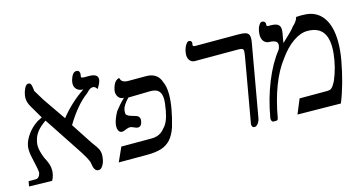

<svg xmlns="http://www.w3.org/2000/svg" viewBox="-119 -1056 2612 1402"><g transform="rotate(-15 1187.0 -355.5)"><path d="M438 -59Q431 -76.5 423.2 -90.5Q415.5 -104.5 394 -139.5L200 -433.5Q154.5 -403 130.2 -370.5Q106 -338 99 -296.5Q96.5 -283 96.5 -271Q96.5 -232.5 121 -172.5Q137 -144 145 -119.8Q153 -95.5 153 -72Q153 -60.5 150.5 -46.5Q145 -16 132.5 4L-40.5 0L-34 -38H20.5Q33.5 -38 43 -48.2Q52.5 -58.5 56 -75.5Q56.5 -77.5 56.5 -83Q56.5 -99.5 44.5 -150.5Q35.5 -189 30.8 -214.5Q26 -240 26 -263Q26 -277.5 28 -287.5Q35 -327.5 65.8 -370.8Q96.5 -414 143 -444.5L179.5 -463L122.5 -560.5Q100.5 -597 100.5 -631Q100.5 -642 102.5 -651.5Q106.5 -677 118.8 -702Q131 -727 148 -727Q162 -727 167 -715.2Q172 -703.5 174.5 -681Q175.5 -669 176.5 -664Q190.5 -642.5 224 -585.5L342.5 -413.5Q422 -513 526 -582.5Q498 -581 479 -597.5Q460 -614 460 -641Q460 -650 461 -654.5Q466 -682.5 478.5 -703.8Q491 -725 509.5 -725Q525.5 -725 531 -714.8Q536.5 -704.5 535 -694.5L532.5 -681.5Q532 -680 532 -677.5Q532 -670 538.2 -668Q544.5 -666 561 -666H590Q656 -666 656 -626.5Q656 -623.5 655 -616.5Q651.5 -595.5 627 -557.5Q619 -570.5 612 -575.2Q605 -580 597.5 -580Q583 -580 572.5 -572.8Q562 -565.5 545 -547.5Q502.5 -517.5 459.2 -466Q416 -414.5 378.5 -351L482 -192.5Q483.5 -190.5 494.5 -175.5Q513 -151.5 523.8 -131Q534.5 -110.5 534.5 -84Q534.5 -75 533 -64.5Q533 -64 529.5 -44.8Q526 -25.5 513 -4.8Q500 16 482.5 16Q466.5 16 458 5.8Q449.5 -4.5 446.2 -17.5Q443 -30.5 438 -59Z M685.5 -107H915.5Q946.5 -107 971.8 -119Q997 -131 1013.5 -153.5Q1051 -187.5 1067 -274.5L1075.5 -331.5Q1077 -346.5 1077 -359.5Q1077 -401 1058.2 -422Q1039.5 -443 994.5 -443L827.5 -439.5Q783 -392.5 777.5 -362.5Q775.5 -352 775.5 -339Q775.5 -331.5 776 -328Q783 -317.5 794.8 -312Q806.5 -306.5 825.5 -301.5Q842 -297 851.8 -293.2Q861.5 -289.5 868 -281.5Q874.5 -273.5 874.5 -260Q874.5 -256.5 873.5 -248.5Q870 -229 861.2 -219.5Q852.5 -210 841 -210Q832.5 -210 825.5 -212.5Q818.5 -215 808.5 -219.5Q807 -220 798.8 -223.5Q790.5 -227 783 -227Q773.5 -227 765.5 -224.5Q757.5 -222 746 -217.5Q739.5 -214.5 733 -212.2Q726.5 -210 721 -210Q704.5 -210 696 -223.2Q687.5 -236.5 687.5 -257.5Q687.5 -269 689.5 -278.5Q695.5 -313 723 -364Q740.5 -386.5 757 -405.5Q773.5 -424.5 796.5 -446.5Q772 -445 757.5 -462.5Q743 -480 743 -504.5Q743 -513 744 -517.5Q747 -537.5 758.5 -561.2Q770 -585 795 -594.5L802.5 -591Q804.5 -573.5 820 -565.2Q835.5 -557 859 -557H994Q1036 -557 1063.8 -538Q1091.5 -519 1103 -482.5Q1121 -445.5 1121 -384.5Q1121 -336.5 1110 -275.5Q1099.5 -214.5 1079.5 -147.5Q1060 -89.5 1030 -57.5Q1000 -25.5 957.2 -12.8Q914.5 0 851.5 0H637.5Z M1642.5 -21.5 1726.5 -499.5 1728.5 -510.5Q1733 -538.5 1733 -546.5Q1733 -560.5 1724.5 -565.8Q1716 -571 1693 -571H1367Q1343 -571 1329.2 -587.8Q1315.5 -604.5 1315.5 -631.5Q1315.5 -637.5 1317.5 -651.5Q1322.5 -680 1335.5 -702Q1348.5 -724 1361.5 -724Q1370.5 -724 1376.8 -717.5Q1383 -711 1382 -704.5L1380 -693.5Q1379.5 -691.5 1379.5 -688Q1379.5 -677 1400 -677H1717Q1751 -677 1769.2 -673.2Q1787.5 -669.5 1796.5 -658.8Q1805.5 -648 1805.5 -626Q1805.5 -610.5 1802 -592.5L1706.5 -49.5Q1702.5 -26.5 1689.8 -9.8Q1677 7 1663 7Q1652 7 1646.2 -2.2Q1640.5 -11.5 1642.5 -21.5Z M2315.5 4 1988.5 0 2034 -110H2244Q2262 -110 2273.8 -118Q2285.5 -126 2295 -144Q2309 -163 2326.2 -214Q2343.5 -265 2351.5 -312.5Q2361 -364.5 2361 -408Q2361 -490 2324.8 -530.5Q2288.5 -571 2215 -571Q2163 -571 2106 -531.2Q2049 -491.5 1998 -418.5Q1944.5 -349 1905.2 -246.8Q1866 -144.5 1843.5 -16.5Q1841 -3.5 1837.5 0.2Q1834 4 1823.5 4H1806.5Q1799.5 4 1794.8 -2.8Q1790 -9.5 1790 -20.5Q1790 -23.5 1791 -30.5Q1815 -168.5 1864 -289.8Q1913 -411 1977.5 -492Q1981.5 -498 1983.5 -504.2Q1985.5 -510.5 1987.5 -521.5Q1988 -524 1988 -529.5Q1988 -548 1971 -556.5Q1954 -565 1928.5 -565Q1902.5 -565 1887 -583.5Q1871.5 -602 1871.5 -633.5Q1871.5 -644.5 1874 -659.5Q1878 -684.5 1889.5 -703.2Q1901 -722 1912 -722Q1926 -722 1933 -713.5Q1940 -705 1938 -694.5Q1937.5 -693 1937.5 -690Q1937.5 -684.5 1941.8 -682.2Q1946 -680 1956.5 -680H1965.5Q2006.5 -680 2023 -667.5Q2039.5 -655 2039.5 -628.5Q2039.5 -615.5 2036.5 -600.5L2029 -558.5Q2028 -554 2027 -545Q2026 -536.5 2024.5 -530.5Q2069 -572.5 2089.8 -593Q2110.5 -613.5 2122.5 -630.5Q2138 -643.5 2149 -659.5Q2160 -675.5 2163.5 -691Q2186 -692.5 2199 -692.5L2216 -692Q2311.5 -692 2362.2 -625Q2413 -558 2413 -434.5Q2413 -370 2400 -298.5Q2386 -219.5 2363.5 -138.2Q2341 -57 2315.5 4Z"/></g></svg>

Font: JuliaMono BoldItalic
Style: Regular
Weight: 700
Italic angle: -9°
Monospace: yes
Designer: cormullion
Foundry: corm
Version: Version 0.049; ttfautohint (v1.8.4)